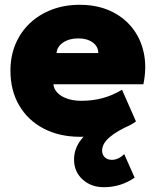

<svg xmlns="http://www.w3.org/2000/svg" viewBox="-20 -555 648 800"><path d="M314.5 15Q227 15 161.5 -19.5Q96 -54 59.8 -116Q23.5 -178 23.5 -261Q23.5 -321.5 44.8 -371.8Q66 -422 104.8 -458.5Q143.5 -495 196.2 -515Q249 -535 312.5 -535Q383.5 -535 438.8 -510Q494 -485 530 -440.2Q566 -395.5 579 -335.2Q592 -275 577.5 -204H202.5Q204.5 -183.5 219.8 -168Q235 -152.5 260.5 -143.8Q286 -135 318.5 -135Q366 -135 407 -146Q448 -157 488.5 -181L546.5 -49Q523.5 -31.5 484 -17Q444.5 -2.5 399.5 6.2Q354.5 15 314.5 15ZM215.5 -334H389.5Q389.5 -361 366.5 -378Q343.5 -395 306.5 -395Q268.5 -395 243.2 -378Q218 -361 215.5 -334ZM413.5 225Q359 225 323.8 192.5Q288.5 160 288.5 109.5Q288.5 64.5 317.8 27Q347 -10.5 398.2 -38Q449.5 -65.5 516 -80L523.5 -34.5Q495 -21.5 473.2 -8.8Q451.5 4 436.2 17.2Q421 30.5 413.2 44.2Q405.5 58 405.5 72.5Q405.5 90 416.8 100.5Q428 111 446.5 111Q460 111 473.5 104.5Q487 98 497.5 87L541 185Q513.5 204.5 480.8 214.8Q448 225 413.5 225Z"/></svg>

Font: Geologica Roman Black
Style: Regular
Weight: 900
Designer: Sindre Bremnes, Frode Helland
Foundry: Monokrom Skriftforlag AS
Version: Version 1.010;gftools[0.9.28]